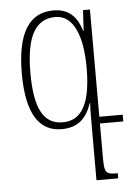

<svg xmlns="http://www.w3.org/2000/svg" viewBox="-53 -543 579 826"><g transform="rotate(-5 236.5 -130.0)"><path d="M336 -492 331 -403H329C309 -469 272 -502 208 -502C104 -502 50 -418 50 -243C50 -67 105 10 200 10C271 10 308 -26 330 -91H332C330 -70 330 -27 330 32V242H424V220C371 220 366 215 366 143V0H467V-29H366V-492ZM207 -19C124 -19 87 -90 87 -242C87 -394 125 -473 215 -473C293 -473 330 -382 330 -243C330 -58 270 -19 207 -19Z"/></g></svg>

Font: Noto Serif Armenian Condensed ExtraLight
Style: Regular
Weight: 200
Width: 3
Designer: Monotype Design Team
Foundry: Monotype Imaging Inc.
Version: Version 2.008